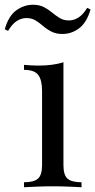

<svg xmlns="http://www.w3.org/2000/svg" viewBox="-72 -788 401 808"><path d="M195 -526V-93Q195 -51 212.5 -36Q230 -21 271 -21V0Q254 -1 219.5 -2.5Q185 -4 150 -4Q116 -4 81 -2.5Q46 -1 29 0V-21Q70 -21 87.5 -36Q105 -51 105 -93V-406Q105 -451 89 -472.5Q73 -494 29 -494V-515Q61 -512 91 -512Q120 -512 146.5 -515.5Q173 -519 195 -526ZM67 -768Q94 -768 113 -758Q132 -748 147.5 -735Q163 -722 179.5 -712Q196 -702 218 -702Q239 -702 258.5 -714.5Q278 -727 295 -755L309 -748Q293 -693 261 -669Q229 -645 191 -645Q164 -645 144.5 -655Q125 -665 109.5 -678.5Q94 -692 77.5 -702Q61 -712 39 -712Q18 -712 -1.5 -699.5Q-21 -687 -38 -658L-52 -665Q-36 -721 -3.5 -744.5Q29 -768 67 -768Z"/></svg>

Font: Playfair Display
Style: Regular
Weight: 400
Designer: Claus Eggers Sørensen
Foundry: Claus Eggers Sørensen
Version: Version 1.203